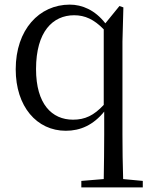

<svg xmlns="http://www.w3.org/2000/svg" viewBox="-20 -551 647 831"><path d="M428 260H598V232L513 224C511 160 510 95 510 31V-371L514 -519L497 -525L436 -450C391 -508 335 -531 282 -531C150 -531 48 -423 48 -251C48 -90 139 15 265 15C328 15 384 -10 431 -68V31C431 95 430 160 429 224L332 232V260ZM429 -97C386 -51 348 -33 296 -33C205 -33 136 -100 136 -252C136 -415 209 -485 301 -485C348 -485 387 -467 429 -424Z"/></svg>

Font: Harano Aji Mincho KR
Style: Regular
Weight: 400
Foundry: Masamichi Hosoda
Version: HaranoAjiMinchoKR-Regular version 20230610;ttx 4.39.4